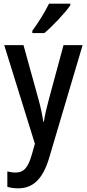

<svg xmlns="http://www.w3.org/2000/svg" viewBox="-20 -786 472 1046"><path d="M363 -757V-766H247C225 -721 191 -666 156 -618V-606H222C266 -643 336 -717 363 -757ZM3 -540 170 -3 154 54C134 125 111 154 65 154C49 154 33 151 20 148V232C38 237 57 240 79 240C160 240 213 189 247 77L430 -540H326L246 -244C234 -199 224 -158 219 -123H216C210 -163 201 -204 190 -244L108 -540Z"/></svg>

Font: Noto Sans Kannada Condensed Medium
Style: Regular
Weight: 500
Width: 3
Designer: Jelle Bosma - Monotype Design Team
Foundry: Monotype Imaging Inc.
Version: Version 2.005